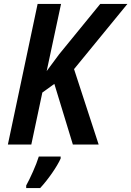

<svg xmlns="http://www.w3.org/2000/svg" viewBox="-20 -734 667 975"><path d="M20 0H139L195 -264L256 -308L350 0H481L356 -383L627 -714H489L280 -458L217 -373L290 -714H171ZM113 208V221H184C224 178 270 112 288 71V61H177C164 104 133 172 113 208Z"/></svg>

Font: Noto Sans SemiCondensed SemiBold
Style: Italic
Weight: 600
Width: 4
Italic angle: -12°
Designer: Monotype Design Team
Foundry: Monotype Imaging Inc.
Version: Version 2.013